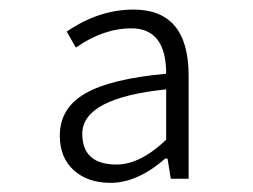

<svg xmlns="http://www.w3.org/2000/svg" viewBox="-20 -828 540 409"><path d="M215.8 -438.5Q167 -438.5 137.2 -465.3Q107.4 -492.2 107.4 -539.1Q107.4 -597.7 161.6 -628.9Q215.8 -660.2 334 -670.9Q334 -767.6 259.8 -767.6Q200.2 -767.6 141.6 -726.6L122.1 -760.7Q190.4 -807.6 264.6 -807.6Q381.8 -807.6 381.8 -667V-447.3H343.8L336.9 -490.2H332Q272.5 -438.5 215.8 -438.5ZM228.5 -477.5Q278.3 -477.5 334 -530.3V-637.7Q155.3 -619.1 155.3 -543Q155.3 -477.5 228.5 -477.5Z"/></svg>

Font: GenEi Gothic M Light
Style: Regular
Weight: 300
Designer: o_tamon (Modified); [Source Han Sans]
Ryoko NISHIZUKA  (kana & ideographs); Paul D. Hunt (Latin, Greek & Cyrillic); Wenl
Version: Version 1.1a;Original Version 1.004